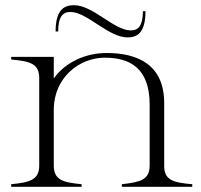

<svg xmlns="http://www.w3.org/2000/svg" viewBox="-20 -719 774 739"><path d="M612 -82V-322C612 -468 513 -515 390 -515C314 -515 234 -483 187 -417V-500H23V-490C95 -483 131 -475 131 -418V-82C131 -26 94 -17 23 -10V0H294V-10C224 -17 187 -25 187 -82V-298C188 -423 288 -497 383 -497C479 -497 556 -458 556 -316V-82C556 -26 519 -18 449 -10V0H720V-10C648 -16 611 -25 612 -82ZM251 -673C315 -673 397 -575 471 -575C505 -575 540 -589 540 -676H530C530 -619 512 -602 483 -602C419 -602 338 -699 265 -699C231 -699 194 -686 194 -598H204C204 -655 222 -673 251 -673Z"/></svg>

Font: Sprat Light
Style: Regular
Weight: 300
Designer: Ethan Nakache
Foundry: Collletttivo
Version: Version 2.000;Glyphs 3.2 (3217)